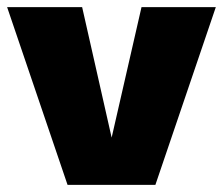

<svg xmlns="http://www.w3.org/2000/svg" viewBox="-26 -520 627 540"><path d="M372 -500H581L411 0H164L-6 -500H205L288 -133Z"/></svg>

Font: Elaine Sans ExtraBold
Style: Regular
Weight: 800
Designer: Wei Huang
Foundry: Wei Huang
Version: Version 2.001;December 24, 2019;FontCreator 12.0.0.2547 64-b